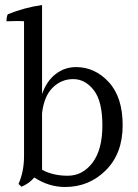

<svg xmlns="http://www.w3.org/2000/svg" viewBox="-20 -784 553 767"><path d="M148 -106Q191 -82 250.5 -82Q310 -82 349.5 -134Q389 -186 389 -283Q389 -380 354.5 -424Q320 -468 272.5 -468Q225 -468 190.5 -434Q156 -400 148 -332ZM284 -516Q359 -516 414.5 -456Q470 -396 470 -283.5Q470 -171 403 -104Q336 -37 240 -37Q175 -37 117 -75Q98 -52 66 -38L54 -49Q76 -99 76 -160V-699Q66 -700 48 -700Q30 -700 6 -699Q6 -717 11 -727Q78 -754 148 -764V-408Q166 -460 202 -488Q238 -516 284 -516Z"/></svg>

Font: Halant
Style: Regular
Weight: 400
Designer: Hitesh Malaviya (Devanagari), Satya Rajpurohit (Latin)
Foundry: Indian Type Foundry
Version: Version 1.100;PS 1.0;hotconv 1.0.78;makeotf.lib2.5.61930; tt